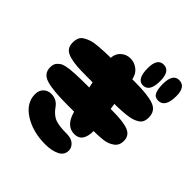

<svg xmlns="http://www.w3.org/2000/svg" viewBox="-215 -966 1106 1106"><g transform="rotate(45 338.0 -413.0)"><path d="M405 -169Q471 -169 471 -261Q471 -282 461.5 -348Q452 -414 436 -513.5Q420 -613 419 -622Q413 -663 386 -685Q359 -707 326 -707Q291 -707 266.5 -683.5Q242 -660 242 -618Q242 -586 270 -448Q298 -310 315 -252Q340 -169 405 -169ZM450 -80Q450 -104 430 -122Q410 -140 374 -140Q304 -140 274 -153.5Q244 -167 219 -202Q193 -240 147 -240Q120 -240 101 -222Q82 -204 82 -172Q82 -101 154 -55Q226 -9 329 -9Q379 -9 414.5 -26Q450 -43 450 -80ZM452 -260Q512 -260 547.5 -264.5Q583 -269 609 -288Q635 -307 635 -343Q635 -388 594 -404Q553 -420 466 -420H256Q224 -420 204.5 -419.5Q185 -419 161 -418Q137 -417 122.5 -415Q108 -413 91.5 -409.5Q75 -406 66 -400Q57 -394 49 -386Q41 -378 37.5 -367.5Q34 -357 34 -343Q34 -292 87 -276Q140 -260 256 -260ZM401 -455Q446 -455 475 -456Q504 -457 534 -460Q564 -463 581.5 -468.5Q599 -474 614 -483.5Q629 -493 635 -507Q641 -521 641 -540Q641 -594 593 -611.5Q545 -629 443 -629H322Q261 -629 226.5 -628.5Q192 -628 152.5 -625Q113 -622 93.5 -616Q74 -610 56 -599.5Q38 -589 31.5 -573Q25 -557 25 -535Q25 -508 38.5 -491.5Q52 -475 82 -467Q112 -459 142.5 -457Q173 -455 224 -455ZM610 -647Q666 -647 666 -740Q666 -817 612 -817Q561 -817 561 -734Q561 -692 571.5 -669.5Q582 -647 610 -647ZM486 -647Q539 -647 539 -736Q539 -817 486 -817Q435 -817 435 -737Q435 -647 486 -647Z"/></g></svg>

Font: Cherry Bomb
Style: Regular
Weight: 400
Designer: satsuyako
Foundry: satsuyako
Version: Version 4.0